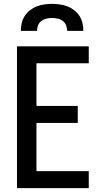

<svg xmlns="http://www.w3.org/2000/svg" viewBox="-20 -975 540 995"><path d="M68 0V-735H440V-647H169V-426H383V-338H169V-88H440V0ZM88 -815Q88 -835 92.5 -855Q97 -875 108 -892Q119 -909 135.5 -922Q152 -935 170.5 -942Q189 -949 209.5 -952Q230 -955 250 -955Q270 -955 290.5 -952Q311 -949 329.5 -942Q348 -935 364.5 -922Q381 -909 392 -892Q403 -875 407.5 -855Q412 -835 412 -815H328Q328 -830 322.5 -844Q317 -858 305.5 -866.5Q294 -875 279.5 -878.5Q265 -882 250 -882Q235 -882 220.5 -878.5Q206 -875 194.5 -866.5Q183 -858 177.5 -844Q172 -830 172 -815Z"/></svg>

Font: Iosevka SS04 Semibold
Style: Regular
Weight: 600
Monospace: yes
Designer: Belleve Invis
Foundry: Belleve Invis
Version: Version 19.0.0; ttfautohint (v1.8.4)